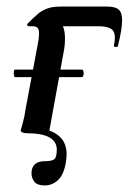

<svg xmlns="http://www.w3.org/2000/svg" viewBox="-20 -406 400 585"><path d="M22 -183Q22 -194 26 -194H230Q232 -194 233.5 -190.5Q235 -187 235 -183Q235 -179 233.5 -175Q232 -171 230 -171H26Q22 -171 22 -183ZM129 0 62 -19Q124 -17 153.5 3.5Q183 24 183 64Q183 71 181 87Q175 125 157.5 142Q140 159 116 159Q94 159 85 148Q76 137 76 122Q76 85 118 85Q138 85 145.5 79Q153 73 153 50Q153 0 62 0Q54 0 48.5 -2.5Q43 -5 43 -8Q44 -13 49.5 -32Q55 -51 58 -74L95 -271Q99 -290 99 -303Q99 -317 94 -321.5Q89 -326 80 -326H67Q65 -326 63.5 -328.5Q62 -331 63 -333Q85 -355 96.5 -364.5Q108 -374 124 -380Q140 -386 165 -386H306Q331 -386 341.5 -377Q352 -368 352 -344Q352 -316 339 -265Q339 -263 334 -263Q326 -263 327 -267Q330 -281 330 -290Q330 -313 316 -319.5Q302 -326 282 -326H108L118 -357Q178 -357 178 -289Q178 -268 174 -248Z"/></svg>

Font: Cormorant Garamond
Style: Bold Italic
Weight: 700
Italic angle: -10°
Designer: Christian Thalmann (Catharsis Fonts)
Foundry: Catharsis Fonts
Version: Version 4.000